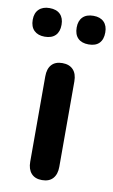

<svg xmlns="http://www.w3.org/2000/svg" viewBox="-113 -761 479 813"><g transform="rotate(10 127.0 -354.5)"><path d="M127 7Q97 7 81 -11Q65 -29 65 -61V-428Q65 -461 81 -478.5Q97 -496 127 -496Q157 -496 173.5 -478.5Q190 -461 190 -428V-61Q190 -29 174 -11Q158 7 127 7ZM222 -593Q192 -593 176 -609Q160 -625 160 -655Q160 -684 176 -700Q192 -716 222 -716Q251 -716 267 -700Q283 -684 283 -655Q283 -625 267.5 -609Q252 -593 222 -593ZM33 -593Q4 -593 -12.5 -609Q-29 -625 -29 -655Q-29 -684 -12.5 -700Q4 -716 33 -716Q63 -716 79 -700Q95 -684 95 -655Q95 -625 79 -609Q63 -593 33 -593Z"/></g></svg>

Font: Nunito ExtraLight
Style: Bold
Weight: 700
Version: Version 3.602